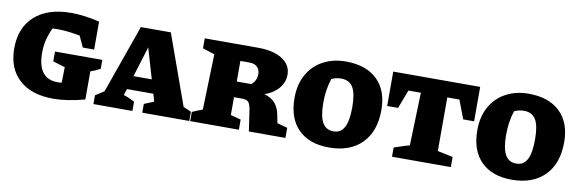

<svg xmlns="http://www.w3.org/2000/svg" viewBox="-44 -885 3716 1231"><g transform="rotate(10 1813.5 -269.5)"><path d="M323 11Q180 11 100.5 -61.5Q21 -134 21 -264Q21 -400 106 -475.5Q191 -551 342 -551Q383 -551 430.5 -545Q478 -539 527 -527V-345H453L420 -417Q384 -424 347 -428.5Q310 -433 273 -433Q257 -433 241 -432Q222 -393 212 -353Q202 -313 202 -267Q202 -98 333 -98Q346 -98 359 -100L361 -201L282 -225V-289H590V-231Q576 -223 561.5 -216.5Q547 -210 527 -203V-20Q412 11 323 11Z M1156 -82Q1169 -77 1180.5 -72Q1192 -67 1207 -60V0H901V-57L964 -83L950 -132H778L765 -91Q785 -85 802.5 -77Q820 -69 837 -60V0H583V-57L639 -93L797 -539H992ZM805 -221H924L866 -419Z M1766 -84 1833 -66V0H1595L1574 -143Q1569 -172 1558 -186Q1547 -200 1514 -200H1463V-84L1530 -66V0H1213V-60Q1228 -67 1243 -73Q1258 -79 1280 -87L1291 -449L1213 -474V-539H1562Q1660 -539 1718 -502Q1776 -465 1776 -401Q1776 -351 1741.5 -311Q1707 -271 1651 -253Q1699 -240 1724 -209.5Q1749 -179 1757 -131ZM1523 -436H1463V-302H1558Q1591 -331 1591 -370Q1591 -402 1573 -419Q1555 -436 1523 -436Z M2118 12Q1989 12 1917.5 -59.5Q1846 -131 1846 -263Q1846 -352 1882.5 -416.5Q1919 -481 1983.5 -515.5Q2048 -550 2131 -550Q2262 -550 2335 -480Q2408 -410 2408 -283Q2408 -143 2331 -65.5Q2254 12 2118 12ZM2129 -95Q2176 -95 2198.5 -137Q2221 -179 2221 -269Q2221 -357 2197 -397Q2173 -437 2120 -437Q2106 -437 2090 -434Q2074 -431 2057 -423Q2033 -351 2033 -266Q2033 -178 2056 -136.5Q2079 -95 2129 -95Z M3006 -539V-315H2935L2889 -436H2810V-87L2910 -66V0H2527V-60Q2550 -67 2575 -76Q2600 -85 2627 -91L2638 -436H2557L2511 -315H2440V-539Z M3308 12Q3179 12 3107.5 -59.5Q3036 -131 3036 -263Q3036 -352 3072.5 -416.5Q3109 -481 3173.5 -515.5Q3238 -550 3321 -550Q3452 -550 3525 -480Q3598 -410 3598 -283Q3598 -143 3521 -65.5Q3444 12 3308 12ZM3319 -95Q3366 -95 3388.5 -137Q3411 -179 3411 -269Q3411 -357 3387 -397Q3363 -437 3310 -437Q3296 -437 3280 -434Q3264 -431 3247 -423Q3223 -351 3223 -266Q3223 -178 3246 -136.5Q3269 -95 3319 -95Z"/></g></svg>

Font: Piazzolla SC ExtraBold
Style: Regular
Weight: 800
Designer: Juan Pablo del Peral
Foundry: Huerta Tipografica
Version: Version 1.330